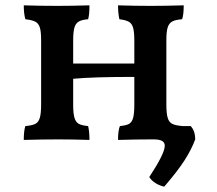

<svg xmlns="http://www.w3.org/2000/svg" viewBox="-20 -522 813 719"><path d="M711 0Q697 38 671 78.5Q645 119 595 177Q577 173 562 163.5Q547 154 539 141Q597 53 597 24Q597 11 586.5 5.5Q576 0 556 0H548Q490 0 422 2Q422 -33 429 -50Q452 -52 463 -58Q474 -64 478.5 -80.5Q483 -97 483 -130V-234Q325 -234 254 -227V-130Q254 -97 259 -80.5Q264 -64 275.5 -58Q287 -52 310 -50Q315 -30 315 2Q253 0 199 0Q137 0 69 2Q69 -32 75 -50Q100 -52 112 -58Q124 -64 129 -80.5Q134 -97 134 -130V-372Q134 -404 129 -419.5Q124 -435 112 -441Q100 -447 75 -450Q69 -471 69 -502Q131 -500 196 -500Q247 -500 315 -502Q315 -467 310 -450Q286 -448 274.5 -441Q263 -434 258.5 -418Q254 -402 254 -370V-284H483V-370Q483 -402 478.5 -418Q474 -434 462.5 -440.5Q451 -447 427 -450Q422 -473 422 -502Q484 -500 545 -500Q598 -500 668 -502Q668 -467 662 -450Q637 -448 625 -441.5Q613 -435 608 -419.5Q603 -404 603 -372V-130Q603 -97 608 -80.5Q613 -64 625.5 -58Q638 -52 663 -50H694Q711 -32 711 0Z"/></svg>

Font: Vollkorn SC SemiBold
Style: Regular
Weight: 600
Designer: Friedrich Althausen
Foundry: Friedrich Althausen
Version: Version 4.015